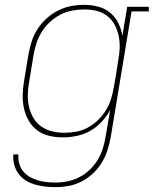

<svg xmlns="http://www.w3.org/2000/svg" viewBox="-20 -558 640 791"><path d="M209 213Q187 213 165.5 210.5Q144 208 123.5 202Q103 196 85.5 185Q68 174 56 157.5Q44 141 38.5 120Q33 99 35 78H56Q54 96 59 114.5Q64 133 75 147Q86 161 101.5 170Q117 179 134.5 184.5Q152 190 171 192Q190 194 209 194Q234 194 258.5 189Q283 184 306.5 172Q330 160 349.5 141.5Q369 123 382.5 100.5Q396 78 403.5 54Q411 30 415 5L434 -105Q419 -78 398 -55.5Q377 -33 351 -18.5Q325 -4 296 2Q267 8 239 8Q210 8 182.5 1.5Q155 -5 133.5 -21Q112 -37 98.5 -60.5Q85 -84 79 -110.5Q73 -137 73.5 -166Q74 -195 79 -223L97 -333Q102 -360 110.5 -387Q119 -414 134.5 -438Q150 -462 172 -482Q194 -502 220 -515Q246 -528 273 -533Q300 -538 328 -538Q357 -538 385 -530.5Q413 -523 434 -505.5Q455 -488 467.5 -463Q480 -438 484 -410L504 -530H593V-511H522L436 8Q431 35 422.5 61.5Q414 88 399 112.5Q384 137 362.5 157Q341 177 315.5 190Q290 203 263 208Q236 213 209 213ZM245 -11Q269 -11 294 -15.5Q319 -20 342 -32.5Q365 -45 384 -63.5Q403 -82 416.5 -104Q430 -126 437.5 -150.5Q445 -175 449 -199Q454 -226 458.5 -253.5Q463 -281 467 -309Q472 -334 473 -360Q474 -386 469 -410Q464 -434 452.5 -455.5Q441 -477 422 -492Q403 -507 378.5 -513Q354 -519 328 -519Q303 -519 278 -514.5Q253 -510 229.5 -498Q206 -486 186 -467.5Q166 -449 152 -426.5Q138 -404 130 -379.5Q122 -355 118 -330L100 -220Q95 -194 94.5 -168Q94 -142 99.5 -118Q105 -94 117.5 -72.5Q130 -51 150 -37Q170 -23 194.5 -17Q219 -11 245 -11Z"/></svg>

Font: Iosevka Curly Slab ThExObl
Style: Regular
Weight: 100
Width: 7
Italic angle: -9°
Monospace: yes
Designer: Belleve Invis
Foundry: Belleve Invis
Version: Version 11.1.0; ttfautohint (v1.8.3)